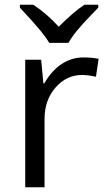

<svg xmlns="http://www.w3.org/2000/svg" viewBox="-20 -786 448 806"><path d="M63.5 -766.1H119.6Q175.3 -730 226.6 -673.8Q290 -737.3 334.5 -766.1H392.6V-753.9L360.4 -720.7Q290 -648.4 267.6 -606H186.5Q175.3 -626 150.4 -656.7Q125.5 -687.5 63.5 -753.9ZM330.1 -544.9Q365.7 -544.9 394 -539.1L382.8 -463.9Q349.6 -471.2 324.2 -471.2Q259.3 -471.2 213.1 -418.5Q167 -365.7 167 -287.1V0H85.9V-535.2H152.8L162.1 -436H166Q195.8 -488.3 237.8 -516.6Q279.8 -544.9 330.1 -544.9Z"/></svg>

Font: Zoram GWebM
Style: Regular
Weight: 400
Foundry: Ascender Corporation
Version: Version 1.000